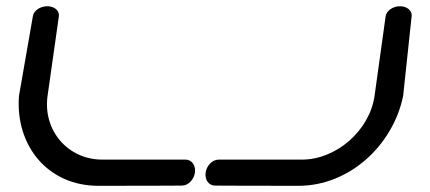

<svg xmlns="http://www.w3.org/2000/svg" viewBox="-20 -601 1392 621"><path d="M1226.6 -543.5C1223.3 -519 1206.1 -395.2 1191.5 -291.3C1175.5 -177.4 1066.1 -84.8 957.4 -84.8C845.9 -84.8 687.4 -84.8 687.4 -84.8C666.6 -84.8 648.3 -65.3 645.1 -42.8C641.9 -20.2 654.8 -0.7 675.6 -0.7C675.6 -0.7 783.9 0 945.5 0C1109.9 0 1250.8 -130.8 1283.8 -290.1L1283.9 -290.4L1283.9 -290.6C1284 -291.4 1310.6 -541.2 1311.5 -549.5C1313.2 -566 1296.9 -580.8 1273.9 -580.8C1251.3 -580.8 1230 -566.9 1227.3 -548.4C1227.1 -546.8 1226.9 -545.2 1226.6 -543.5ZM170.4 -548.4C172.9 -566.9 155.5 -580.8 132.9 -580.8C110.3 -580.8 88.9 -566.8 86.3 -548.4L41.3 -290.4L41.3 -290.1C29.5 -130.8 133.6 0 298.1 0C459.6 0 568.2 -0.7 568.2 -0.7C589 -0.7 607.3 -20.2 610.5 -42.8C613.6 -65.3 600.8 -84.8 580 -84.8C580 -84.8 421.5 -84.8 310 -84.8C201.3 -84.8 117.9 -177.4 133.9 -291.3C148.5 -395 166 -517.6 169.7 -543.5Z"/></svg>

Font: Hi.
Style: Bold
Weight: 400
Designer: Mew Too, Robert Jablonski
Foundry: Cannot Into Space Fonts
Version: Version 1.996